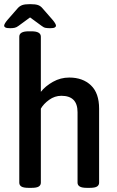

<svg xmlns="http://www.w3.org/2000/svg" viewBox="-21 -904 566 926"><path d="M117 2Q92 2 82 -4.5Q72 -11 72 -23V-727Q72 -753 117 -753H131Q176 -753 176 -727V-461Q198 -489 234.5 -509.5Q271 -530 313 -530Q378 -530 417.5 -492.5Q457 -455 457 -380V-23Q457 -11 447 -4.5Q437 2 412 2H398Q374 2 363.5 -4.5Q353 -11 353 -23V-363Q353 -442 275 -442Q243 -442 216 -422.5Q189 -403 176 -380V-23Q176 -11 166 -4.5Q156 2 131 2ZM28 -768Q11 -768 5 -771.5Q-1 -775 -1 -780Q-1 -789 16 -809L65 -865Q74 -875 86.5 -879.5Q99 -884 124 -884Q150 -884 162.5 -879.5Q175 -875 184 -864L232 -809Q249 -789 249 -780Q249 -775 243 -771.5Q237 -768 221 -768Q209 -768 199.5 -769.5Q190 -771 180 -779L124 -820L68 -779Q59 -772 49.5 -770Q40 -768 28 -768Z"/></svg>

Font: Asap Semi Condensed Medium
Style: Regular
Weight: 500
Width: 4
Designer: Pablo Cosgaya
Foundry: Omnibus-Type
Version: Version 3.001; ttfautohint (v1.8.4.7-5d5b)